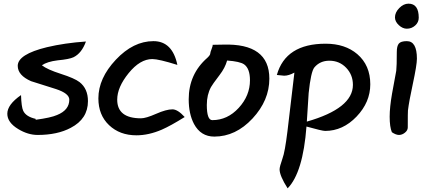

<svg xmlns="http://www.w3.org/2000/svg" viewBox="-20 -693 2364 1050"><path d="M175 -38Q258 -49 292 -64Q359 -91 359 -148Q359 -182 286 -206Q218 -228 150 -249Q77 -281 77 -333Q77 -396 237 -435Q334 -458 450 -466Q427 -402 382 -380Q359 -369 295 -363Q238 -356 209 -336Q238 -313 313 -289Q388 -265 415 -244Q461 -208 461 -140Q461 -43 367 6Q294 45 186 45Q133 45 80 13Q20 -23 20 -71Q20 -121 95 -173Q97 -108 107 -87Q122 -55 175 -43Z M518 -155Q518 -265 613.5 -366.5Q709 -468 819 -468Q923 -468 950 -338Q848 -370 813 -370Q746 -370 683.5 -293Q621 -216 621 -148Q621 -46 751 -46Q778 -46 833.5 -70.5Q889 -95 923 -95Q952 -95 990 -53Q913 -5 865 16Q793 47 726 47Q635 47 576.5 -8.5Q518 -64 518 -155Z M1012 -150Q1012 -288 1114 -377Q1130 -392 1130 -401Q1130 -407 1137 -424.5Q1144 -442 1143 -448L1200 -449Q1453 -457 1453 -263Q1453 -144 1361 -45Q1269 54 1152 54Q1078 54 1041 -15Q1012 -70 1012 -150ZM1111 -119Q1111 -36 1141 -36Q1224 -36 1285.5 -103Q1347 -170 1347 -254Q1347 -318 1315 -341Q1292 -357 1222 -362Q1211 -322 1181 -283Q1140 -229 1134 -217Q1111 -175 1111 -119Z M1656 -1Q1637 251 1553 337Q1509 268 1509 233Q1509 219 1525 173Q1538 139 1552 25Q1564 -82 1590 -296Q1559 -279 1534 -279Q1526 -279 1494 -283Q1542 -454 1761 -454Q1867 -454 1934 -397Q2005 -336 2005 -232Q2005 -134 1930 -55.5Q1855 23 1758 23Q1742 23 1656 -1ZM1658 -28Q1910 -100 1910 -229Q1910 -284 1873 -322.5Q1836 -361 1781 -361Q1730 -361 1699 -324Q1680 -300 1668 -184Q1663 -106 1658 -28Z M2140 -598Q2140 -625 2163.5 -649Q2187 -673 2214 -673Q2270 -673 2270 -596Q2270 -571 2250.5 -553.5Q2231 -536 2205 -536Q2182 -536 2161 -555.5Q2140 -575 2140 -598ZM2210 4Q2210 20 2194.5 32.5Q2179 45 2162 45Q2145 45 2123 30Q2111 1 2111 -55Q2111 -106 2124 -181Q2146 -299 2147 -306Q2150 -330 2150 -409Q2150 -441 2161 -454.5Q2172 -468 2205 -468Q2260 -468 2260 -372Q2260 -338 2237 -231Q2217 -139 2211 -89Q2210 -83 2210 4Z"/></svg>

Font: Wortlaut AH
Style: SemiBold
Weight: 600
Designer: Andreas Höfeld
Foundry: Fontgrube AH
Version: Version 2.59